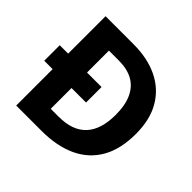

<svg xmlns="http://www.w3.org/2000/svg" viewBox="-172 -899 1085 1085"><g transform="rotate(45 370.0 -357.0)"><path d="M313.7 -714Q426 -714 508.5 -674Q591.1 -634 636.5 -556.5Q682 -479 682 -364Q682 -244 636 -163Q590 -82 502.7 -41Q415.4 0 292 0H90V-291H23V-415H90V-714ZM321 -590H241V-415H357V-291H241V-125H305Q415 -125 470 -184.2Q525 -243.5 525 -360.3Q525 -439 500.8 -489.9Q476.6 -540.8 431.3 -565.4Q386 -590 321 -590Z"/></g></svg>

Font: Noto Sans Armenian
Style: Regular
Weight: 400
Designer: Monotype Design Team
Foundry: Monotype Imaging Inc.
Version: Version 2.007